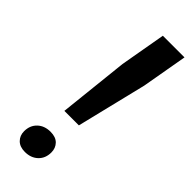

<svg xmlns="http://www.w3.org/2000/svg" viewBox="-228 -691 721 721"><g transform="rotate(45 132.5 -330.5)"><path d="M88 -207 118 -486 150 -668H265L233 -486L165 -207ZM92 7Q65 7 50 -8Q35 -23 35 -46Q35 -77 55 -96Q75 -115 107 -115Q135 -115 149.5 -100Q164 -85 164 -62Q164 -31 144 -12Q124 7 92 7Z"/></g></svg>

Font: Celebes SemiBold
Style: Italic
Weight: 600
Italic angle: -10°
Designer: Anugrah Pasau
Foundry: Lafontype
Version: Version 1.000; ttfautohint (v1.8.4)